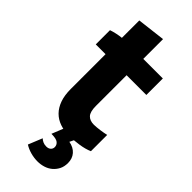

<svg xmlns="http://www.w3.org/2000/svg" viewBox="-276 -699 946 946"><g transform="rotate(45 197.0 -226.0)"><path d="M242.4 6.6Q271 6.6 308.4 1.1Q345.8 -4.4 371.6 -16V-129.4Q364.2 -127.6 353.5 -125.6Q342.8 -123.6 331.6 -122.1Q320.4 -120.6 309.1 -119.5Q297.8 -118.4 289.4 -118.4Q261 -118.4 246.1 -134.5Q231.2 -150.6 231.2 -191V-405H368.8V-520H232.4V-657.8L84.6 -640V-518.8Q67.6 -517.2 49.1 -513.1Q30.6 -509 16.4 -504V-405H84.6V-162.8Q84.6 -118.8 95.9 -87Q107.2 -55.2 127.9 -34.3Q148.6 -13.4 177.6 -3.4Q206.6 6.6 242.4 6.6ZM221.4 206Q242.4 206 262.6 199.8Q282.8 193.6 298.3 180.7Q313.8 167.8 323.5 149.2Q333.2 130.6 333.2 104.8Q333.2 74 315.1 53.2Q297 32.4 263.8 26.4L276.8 0L240.8 -10L198 0L173.4 61Q207.2 61 219.4 70.9Q231.6 80.8 231.6 95.6Q231.6 107.8 222.9 115.6Q214.2 123.4 199.6 123.4Q185.8 123.4 175.6 118.5Q165.4 113.6 158.6 107L128.8 180.4Q148.2 192.6 172.3 199.3Q196.4 206 221.4 206Z"/></g></svg>

Font: Fixel Variable
Style: Regular
Weight: 100
Width: 3
Designer: AlfaBravo + MacPaw
Foundry: Kyrylo Tkachov, Marchela Mozhyna, Serhii Makarenko, Maria Weinstein, Zakhar Kryvoshyya
Version: Version 1.211